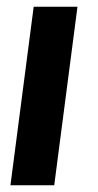

<svg xmlns="http://www.w3.org/2000/svg" viewBox="-20 -550 290 570"><path d="M141 0H11L80 -530H210Z"/></svg>

Font: Tanohe Sans SemiBold
Style: Italic
Weight: 600
Designer: Village Type and Design LLC & Cristiano Sobral
Foundry: Cooper Hewitt Smithsonian Design Museum
Version: Version 1.00;September 29, 2021;FontCreator 13.0.0.2655 64-b